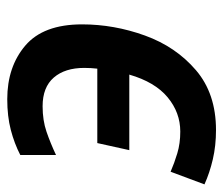

<svg xmlns="http://www.w3.org/2000/svg" viewBox="-62 -528 601 516"><g transform="rotate(90 238.0 -270.5)"><path d="M247 10Q293 10 329.5 0.5Q366 -9 397 -25V-121Q365 -106 334.5 -95.5Q304 -85 266 -85Q215 -85 189 -115Q163 -145 163 -197Q163 -206 163.5 -214.5Q164 -223 165 -232H365L384 -318H181Q201 -387 242 -421Q283 -455 334 -455Q366 -455 392.5 -447Q419 -439 442 -429L476 -520Q445 -534 408.5 -542.5Q372 -551 330 -551Q232 -551 169 -497Q106 -443 76 -360Q46 -277 46 -191Q46 -87 103 -38.5Q160 10 247 10Z"/></g></svg>

Font: Noto Sans UI Medium
Style: Italic
Weight: 500
Italic angle: -12°
Designer: Monotype Design Team
Foundry: Monotype Imaging Inc.
Version: Version 1.901